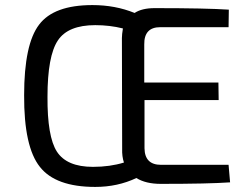

<svg xmlns="http://www.w3.org/2000/svg" viewBox="-20 -723 959 756"><path d="M611 -616Q547 -616 548 -548V-398H840L841 -329H549V-139Q550 -74 614 -74H880L886 -5Q801 1 613 1Q554 1 517 -22Q443 13 355 13Q199 13 137 -66Q74 -145 75 -348Q75 -549 134 -626Q192 -703 344 -703Q434 -703 510 -672Q539 -691 589 -691Q791 -691 881 -685L880 -616ZM460 -573Q460 -587 464 -611Q412 -624 355 -624Q248 -624 208 -564Q167 -503 167 -342Q166 -185 204 -126Q243 -66 346 -66Q413 -66 468 -83Q460 -107 461 -137Z"/></svg>

Font: Taylor Sans
Style: Regular
Weight: 400
Italic angle: -8°
Designer: Natanael Gama
Version: Version 1.001 September 8, 2015